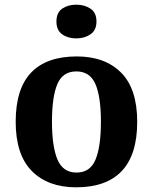

<svg xmlns="http://www.w3.org/2000/svg" viewBox="-20 -790 654 820"><path d="M305 10Q185 10 116 -59.5Q47 -129 47 -270Q47 -411 113 -480Q179 -549 308 -549Q428 -549 497 -480Q566 -411 566 -270Q566 -129 500 -59.5Q434 10 305 10ZM307 -53Q365 -53 388 -108.5Q411 -164 411 -270Q411 -377 387.5 -431Q364 -485 306 -485Q248 -485 225 -431Q202 -377 202 -270Q202 -164 225.5 -108.5Q249 -53 307 -53ZM306 -626Q270 -626 245.5 -643.5Q221 -661 221 -698Q221 -736 245.5 -753Q270 -770 306 -770Q341 -770 366.5 -753Q392 -736 392 -698Q392 -661 366.5 -643.5Q341 -626 306 -626Z"/></svg>

Font: Noto Serif
Style: Bold
Weight: 700
Designer: Monotype Design Team
Foundry: Monotype Imaging Inc.
Version: Version 2.014